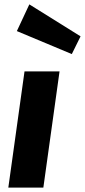

<svg xmlns="http://www.w3.org/2000/svg" viewBox="-20 -857 388 877"><path d="M178 0 252 -531H92L18 0ZM348 -691 114 -837 57 -715 308 -610Z"/></svg>

Font: Fira Sans OT
Style: Bold Italic
Weight: 700
Italic angle: -8°
Designer: Carrois Corporate & Edenspiekermann
Foundry: Carrois Corporate GbR & Edenspiekermann AG
Version: Version 2.001